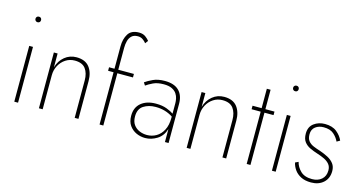

<svg xmlns="http://www.w3.org/2000/svg" viewBox="-81 -1154 2900 1529"><g transform="rotate(15 1369.0 -389.5)"><path d="M82 -682Q82 -692 88.5 -698.5Q95 -705 105 -705Q116 -705 122 -698.5Q128 -692 128 -682Q128 -672 122 -665.5Q116 -659 105 -659Q95 -659 88.5 -665.5Q82 -672 82 -682ZM90 -460H121V0H90Z M588 -308Q588 -368 561 -404.5Q534 -441 472 -441Q430 -441 396.5 -419Q363 -397 343.5 -360.5Q324 -324 324 -280V0H293V-460H324V-346Q340 -402 381.5 -436Q423 -470 478 -470Q550 -470 584.5 -426.5Q619 -383 619 -311V0H588Z M748 -460H793V-644Q793 -705 819 -747Q845 -789 908 -789Q941 -789 962 -773.5Q983 -758 994 -743L976 -719Q965 -734 947.5 -746Q930 -758 907 -758Q874 -758 856 -741Q838 -724 831 -697.5Q824 -671 824 -641V-460H953V-431H824V0H793V-431H748Z M1062 -393 1047 -416Q1072 -434 1111 -452Q1150 -470 1207 -470Q1284 -470 1323 -431.5Q1362 -393 1362 -323V0H1332V-107Q1314 -48 1267.5 -19Q1221 10 1170 10Q1132 10 1097.5 -5.5Q1063 -21 1040.5 -52.5Q1018 -84 1018 -134Q1018 -202 1063.5 -239.5Q1109 -277 1185 -277Q1238 -277 1275.5 -262.5Q1313 -248 1332 -234V-320Q1332 -336 1328 -357Q1324 -378 1311 -397.5Q1298 -417 1272.5 -429.5Q1247 -442 1205 -442Q1153 -442 1118.5 -425.5Q1084 -409 1062 -393ZM1049 -136Q1049 -94 1067.5 -68Q1086 -42 1115.5 -29.5Q1145 -17 1178 -17Q1219 -17 1254 -37Q1289 -57 1310.5 -98Q1332 -139 1332 -201V-210Q1270 -251 1189 -251Q1132 -251 1090.5 -224.5Q1049 -198 1049 -136Z M1806 -308Q1806 -368 1779 -404.5Q1752 -441 1690 -441Q1648 -441 1614.5 -419Q1581 -397 1561.5 -360.5Q1542 -324 1542 -280V0H1511V-460H1542V-346Q1558 -402 1599.5 -436Q1641 -470 1696 -470Q1768 -470 1802.5 -426.5Q1837 -383 1837 -311V0H1806Z M1931 -460H2006V-620H2037V-460H2112V-431H2037V0H2006V-431H1931Z M2206 -682Q2206 -692 2212.5 -698.5Q2219 -705 2229 -705Q2240 -705 2246 -698.5Q2252 -692 2252 -682Q2252 -672 2246 -665.5Q2240 -659 2229 -659Q2219 -659 2212.5 -665.5Q2206 -672 2206 -682ZM2214 -460H2245V0H2214Z M2401 -123Q2411 -82 2444 -50Q2477 -18 2539 -18Q2587 -18 2617.5 -44.5Q2648 -71 2648 -118Q2648 -149 2631.5 -169Q2615 -189 2588 -202Q2561 -215 2529 -225Q2494 -236 2464.5 -250Q2435 -264 2416.5 -288.5Q2398 -313 2398 -356Q2398 -412 2436.5 -440.5Q2475 -469 2527 -469Q2588 -469 2624.5 -439.5Q2661 -410 2677 -372L2651 -357Q2636 -390 2606.5 -415.5Q2577 -441 2524 -441Q2484 -441 2456 -420Q2428 -399 2428 -358Q2428 -323 2444 -303Q2460 -283 2486.5 -272Q2513 -261 2545 -251Q2580 -239 2610.5 -223Q2641 -207 2660 -182.5Q2679 -158 2679 -121Q2679 -61 2640 -25.5Q2601 10 2538 10Q2488 10 2454 -7.5Q2420 -25 2400.5 -53Q2381 -81 2375 -111Z"/></g></svg>

Font: Jost* Thin
Style: Regular
Weight: 200
Version: Version 3.7